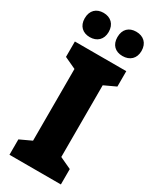

<svg xmlns="http://www.w3.org/2000/svg" viewBox="-234 -988 848 1048"><g transform="rotate(30 190.0 -464.0)"><path d="M11 -851C11 -802 42 -775 86 -775C131 -775 162 -803 162 -851C162 -900 131 -928 86 -928C42 -928 11 -901 11 -851ZM217 -851C217 -803 246 -775 292 -775C338 -775 369 -803 369 -851C369 -900 338 -928 292 -928C247 -928 217 -901 217 -851ZM352 0V-97L279 -131V-583L352 -617V-714H28V-617L101 -583V-131L28 -97V0Z"/></g></svg>

Font: Noto Sans Sinhala UI Condensed Black
Style: Regular
Weight: 900
Width: 3
Designer: Jelle Bosma - Monotype Design Team
Foundry: Monotype Imaging Inc.
Version: Version 2.006